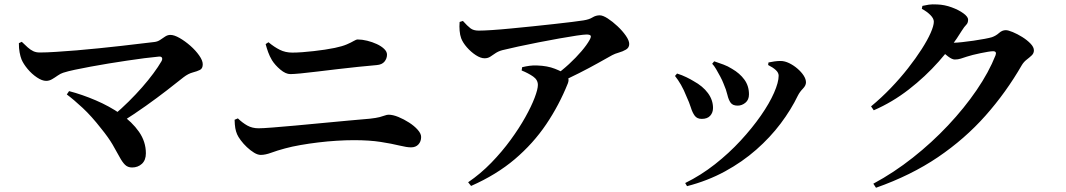

<svg xmlns="http://www.w3.org/2000/svg" viewBox="-20 -814 4970 895"><path d="M68 -612.8 81.5 -619.1Q96.6 -604.5 109.2 -593.1Q121.9 -581.8 135 -575.5Q148.1 -569.3 165.1 -569.3Q196.6 -569.3 240.9 -572.2Q285.3 -575.1 336.7 -579.2Q388.1 -583.4 441.5 -589Q494.9 -594.5 544.4 -600Q593.9 -605.6 634.6 -610.6Q675.2 -615.6 700 -618.3Q715 -620 727 -628.3Q738.9 -636.5 750.2 -643.9Q761.6 -651.3 774.2 -651.3Q791.9 -651.3 817.2 -636.9Q842.5 -622.4 867.3 -600.7Q892 -579 908.5 -555.4Q925.1 -531.9 925.1 -514.4Q925.1 -494.6 912 -488.1Q898.8 -481.5 878.4 -476.2Q857.9 -470.9 835.7 -454Q802.2 -427.2 757.7 -392.8Q713.3 -358.4 659.8 -320.4Q606.4 -282.4 545.7 -244.1L509 -275.9Q546 -307.3 579.7 -340.6Q613.4 -373.9 642.4 -407Q671.5 -440.2 694.5 -471.3Q717.6 -502.4 732.6 -528.3Q738.3 -538.5 734.9 -545Q731.4 -551.6 719.5 -550.1Q691.1 -547.6 653.1 -542.7Q615.1 -537.7 572.4 -531.4Q529.7 -525 486.4 -518Q443.2 -511 402.8 -503.4Q362.4 -495.8 329.2 -488.9Q296 -481.9 274.7 -475Q262.2 -471.1 248.9 -461.7Q235.7 -452.3 222.4 -444.6Q209.2 -437 195.1 -437Q176.2 -437 152.2 -453.1Q128.2 -469.1 108.7 -492.5Q89.3 -515.8 80.4 -536.8Q74.9 -550.6 71.4 -569.9Q67.8 -589.1 68 -612.8ZM302 -389.3Q362.9 -373.4 426.1 -346.4Q489.3 -319.5 542.4 -282.7Q595.5 -245.9 627.8 -199.8Q660 -153.6 660 -99.4Q660 -67.5 641.5 -50.4Q622.9 -33.3 595.7 -33.3Q575.5 -33.3 562.6 -46.1Q549.8 -58.8 537 -82.8Q524.3 -106.8 504.8 -140.1Q485.3 -173.4 451.2 -215.3Q406.4 -272.8 365.3 -311Q324.2 -349.3 291.4 -373.7Z M1735.9 -510.6Q1697.2 -507.3 1649.8 -502.4Q1602.5 -497.5 1552.6 -491.6Q1502.7 -485.7 1458.2 -480.3Q1413.7 -474.8 1380.8 -471.7Q1347.9 -468.6 1333.5 -468.6Q1311.8 -468.6 1286.9 -489.5Q1262.1 -510.5 1247.9 -533.2Q1236.8 -552 1230 -570.8Q1223.2 -589.5 1218.3 -608.5L1231.5 -617.1Q1258.3 -594.8 1284.4 -581.8Q1310.5 -568.8 1342.6 -568.8Q1363.2 -568.8 1389 -570.7Q1414.9 -572.6 1441.9 -575.7Q1468.9 -578.7 1494.8 -582.6Q1520.6 -586.5 1541 -590.8Q1576 -598.2 1596.6 -607.1Q1617.3 -616 1628.9 -623Q1640.6 -630 1647.3 -630Q1667.8 -630 1691.6 -624.2Q1715.4 -618.3 1736.4 -608.6Q1757.4 -598.9 1770.7 -586.1Q1784 -573.3 1784 -559.4Q1784 -541.4 1772.4 -527Q1760.8 -512.6 1735.9 -510.6ZM1073.6 -255.7 1088.8 -262.2Q1110.1 -241.5 1133 -228.7Q1156 -216 1185.4 -216Q1204.4 -216 1250.1 -219.6Q1295.8 -223.2 1355.9 -228.6Q1416 -234 1480.5 -240.3Q1545 -246.6 1604.3 -251.9Q1663.6 -257.3 1705 -260.8Q1733.5 -264 1749.4 -268.1Q1765.3 -272.3 1774.5 -275.8Q1783.6 -279.3 1791.6 -279.3Q1811.4 -279.3 1837.1 -268.8Q1862.7 -258.3 1887 -242.6Q1911.3 -227 1927.2 -209Q1943.1 -191.1 1943.1 -175.5Q1943.1 -154.5 1930.5 -140.8Q1917.9 -127.1 1896 -127.1Q1876.5 -127.1 1841.7 -135.6Q1806.9 -144.2 1754.7 -152.4Q1702.5 -160.6 1630 -160.6Q1592.3 -160.6 1549.4 -157.9Q1506.5 -155.3 1463.2 -150Q1419.9 -144.8 1380.3 -137.8Q1340.7 -130.9 1308.5 -122.1Q1272.5 -112.5 1244.7 -102.2Q1216.9 -91.9 1195.6 -91.9Q1181.2 -91.9 1164.1 -102.4Q1147 -112.9 1130.7 -128.3Q1114.5 -143.6 1102.2 -160.2Q1089.9 -176.8 1085.2 -188.1Q1079.5 -201.5 1076.8 -216.7Q1074.2 -231.8 1073.6 -255.7Z M2122.5 -711.6 2137.8 -716.4Q2158.8 -692.9 2173 -682.1Q2187.2 -671.3 2211.1 -671.3Q2234.3 -671.3 2273.8 -673.9Q2313.3 -676.5 2362.3 -681.3Q2411.4 -686.1 2463.1 -691.3Q2514.8 -696.6 2562 -701.9Q2609.2 -707.1 2645.6 -711.6Q2682.1 -716.1 2699.4 -718.9Q2726.5 -723.1 2742 -732.9Q2757.6 -742.6 2775.6 -742.6Q2790.2 -742.6 2812.8 -728.1Q2835.4 -713.5 2858.5 -691.8Q2881.7 -670.1 2897.4 -647.5Q2913.1 -624.9 2913.1 -608.9Q2913.1 -591.8 2898.1 -582.9Q2883.1 -574 2864.6 -568.9Q2846.2 -563.7 2833.7 -556.9Q2807.3 -542.3 2767.3 -519.8Q2727.2 -497.3 2679.3 -473.1Q2631.4 -449 2580.4 -425.8L2563.7 -459.4Q2600.2 -485.5 2632.7 -515.5Q2665.1 -545.5 2690.4 -575.1Q2715.7 -604.8 2728.6 -628.2Q2737.1 -643.7 2732.8 -648.4Q2728.4 -653.1 2713.9 -653.1Q2701.8 -653.1 2667.4 -648Q2633 -642.9 2586.7 -634.6Q2540.5 -626.3 2490.6 -616.6Q2440.7 -606.9 2396.1 -597.2Q2351.5 -587.5 2321.6 -580.1Q2302.6 -574.9 2289.5 -565.9Q2276.4 -556.9 2265.2 -549.6Q2254 -542.3 2238.6 -542.3Q2220.6 -542.3 2197.9 -557Q2175.3 -571.8 2156.4 -593.4Q2137.5 -615.1 2129.8 -635.4Q2124.2 -650.6 2122.5 -670.7Q2120.7 -690.7 2122.5 -711.6ZM2411.6 -485.5 2414 -500.8Q2431.2 -504.9 2448.3 -507.3Q2465.5 -509.7 2483.8 -508.8Q2531.6 -507.2 2566.3 -493.6Q2601 -480 2613.4 -469.5Q2624.3 -460.7 2628.5 -450.6Q2632.7 -440.4 2627 -425.4Q2586.6 -324.2 2526.1 -234.6Q2465.6 -145 2379.9 -72.1Q2294.1 0.7 2175.9 52.8L2162.2 35.6Q2220 -3.8 2270 -55.2Q2320 -106.7 2360.1 -161.7Q2400.2 -216.6 2428.7 -267.7Q2457.2 -318.7 2472.2 -358.4Q2487.3 -398.1 2487.3 -418.1Q2487.3 -441.8 2465.3 -457.2Q2443.2 -472.6 2411.6 -485.5Z M3299.8 -516.8 3309.2 -528.2Q3332.6 -520.3 3352.5 -513Q3372.5 -505.7 3392.6 -493Q3428.4 -472.3 3449.8 -443Q3471.3 -413.7 3471.3 -374.2Q3471.3 -348.8 3454.8 -335.2Q3438.4 -321.6 3418.6 -321.6Q3395.6 -321.6 3385.9 -335.1Q3376.1 -348.6 3370.7 -372.1Q3365.3 -395.6 3352.5 -424.9Q3347 -439.4 3337.5 -457.1Q3328.1 -474.8 3318.3 -491.5Q3308.6 -508.1 3299.8 -516.8ZM3182.6 53.8 3174 39.2Q3247.2 3.2 3312.7 -48.3Q3378.2 -99.8 3432.6 -158.8Q3486.9 -217.7 3526.8 -275.1Q3566.8 -332.5 3588.2 -381.5Q3609.7 -430.5 3609.7 -461.2Q3609.7 -475.1 3596.4 -487.4Q3583.1 -499.7 3560.6 -511L3562.2 -522.8Q3573.6 -525.5 3589.8 -527.7Q3605.9 -529.9 3618.6 -529.8Q3637.9 -529.7 3658.6 -519.7Q3679.4 -509.6 3697.3 -494.1Q3715.3 -478.7 3726.2 -461.9Q3737 -445.1 3737 -430Q3737 -415.4 3722.7 -400.7Q3708.4 -386.1 3699.6 -369.1Q3667.8 -303 3619.1 -238.3Q3570.4 -173.5 3505.3 -116.3Q3440.3 -59.1 3359.4 -15Q3278.6 29 3182.6 53.8ZM3126.5 -459.9 3136.1 -471.2Q3158.7 -464.3 3179.5 -454.1Q3200.3 -444 3213.3 -435.8Q3256.1 -412.5 3279.9 -380.2Q3303.7 -348 3303.7 -310.7Q3303.7 -288.9 3290.5 -274.4Q3277.4 -259.8 3251.1 -259.8Q3229.3 -259.8 3218.5 -274.5Q3207.7 -289.1 3200.4 -312.8Q3193 -336.4 3180.2 -363.9Q3167.7 -395.6 3154.2 -418.9Q3140.7 -442.2 3126.5 -459.9Z M4040.4 -318.2Q4088.6 -358 4132.5 -403.7Q4176.4 -449.5 4212.8 -496Q4249.3 -542.6 4276.3 -584.8Q4303.4 -627 4318.2 -660.6Q4333 -694.2 4333 -713.1Q4333 -727.6 4317.1 -743.8Q4301.1 -760 4277.1 -772.9L4279.7 -786.6Q4294.1 -790 4309.7 -792.3Q4325.3 -794.6 4349.6 -793.2Q4383.3 -791.9 4416.2 -779.8Q4449.1 -767.8 4471 -751.7Q4492.8 -735.6 4492.8 -722.5Q4492.8 -706.9 4484.2 -698.6Q4475.5 -690.2 4463.1 -670.5Q4419.2 -598.5 4356.1 -527.5Q4293.1 -456.5 4216.4 -397Q4139.8 -337.5 4053 -299.9ZM4051 42.3Q4146.6 -9.2 4235.2 -79.2Q4323.9 -149.2 4399.5 -229.7Q4475.2 -310.2 4532.4 -393.9Q4589.6 -477.6 4620.6 -556.1Q4627.7 -575.2 4609.2 -575.2Q4601.2 -575.2 4585.6 -572.7Q4570 -570.2 4551 -566.2Q4532 -562.2 4514.9 -558Q4497.8 -553.8 4487.2 -550.1Q4471.2 -544.9 4458.4 -540.7Q4445.6 -536.6 4430.7 -536.6Q4418.3 -536.6 4399.6 -550.7Q4381 -564.9 4360.3 -582.3L4378.7 -618.3Q4395.2 -616.3 4405.6 -615.6Q4416 -614.8 4426.4 -614.8Q4439.1 -614.8 4464.3 -617.5Q4489.5 -620.2 4517.8 -624.3Q4546.2 -628.4 4569.8 -632.9Q4593.5 -637.4 4603.5 -640.5Q4622.6 -647.2 4637.1 -660.3Q4651.6 -673.4 4668.5 -673.4Q4679.4 -673.4 4700.9 -664.5Q4722.4 -655.6 4745.1 -641.5Q4767.7 -627.4 4783.6 -610.9Q4799.5 -594.5 4799.5 -579.2Q4799.5 -565.4 4789 -555.5Q4778.4 -545.6 4765.5 -535.7Q4752.6 -525.8 4743.4 -510.8Q4670.1 -383.5 4574 -275.1Q4477.9 -166.7 4352.4 -81.5Q4226.8 3.6 4063.4 61.2Z"/></svg>

Font: Noto Serif KR
Style: Regular
Weight: 200
Designer: Ryoko NISHIZUKA 西塚涼子 (kana & ideographs); Frank Grießhammer (Latin, Greek & Cyrillic); Wenlong ZHANG 张文龙 (bopomofo); San
Foundry: Adobe
Version: Version 2.001;hotconv 1.1.0;makeotfexe 2.6.0